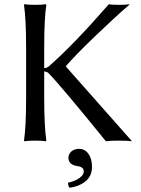

<svg xmlns="http://www.w3.org/2000/svg" viewBox="-20 -668 669 912"><path d="M355 39Q383 39 400 62.5Q417 86 417 125Q417 167 387.5 192Q358 217 311 224Q303 216 303 200Q338 192 358 177Q378 162 378 147Q378 124 347 121Q305 114 305 82Q305 64 319 51.5Q333 39 355 39ZM104 -445Q104 -574 94 -645L96 -648Q114 -645 147 -645Q180 -645 198 -648L200 -645Q190 -579 190 -445V-344Q203 -345 212 -353Q329 -455 497 -648Q510 -645 546 -645Q581 -645 597 -648Q520 -581 430 -494.5Q340 -408 293 -354V-352L607 3Q588 0 545 0Q500 0 483 3Q264 -267 209 -322Q203 -327 190 -329V-200Q190 -71 200 0L198 3Q180 0 147 0Q114 0 96 3L94 0Q104 -68 104 -200Z"/></svg>

Font: Libertinus Sans
Style: Regular
Weight: 400
Designer: Philipp H. Poll
Foundry: Khaled Hosny
Version: Version 6.1